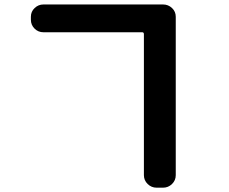

<svg xmlns="http://www.w3.org/2000/svg" viewBox="-20 -783 1040 871"><path d="M176.8 -636.7Q153.3 -636.7 136.7 -653.3Q120.1 -669.9 120.1 -693.4V-707Q120.1 -730.5 137.2 -746.6Q154.3 -762.7 176.8 -762.7H719.7Q743.2 -762.7 760.3 -746.6Q777.3 -730.5 777.3 -707V11.7Q777.3 35.2 760.3 51.8Q743.2 68.4 719.7 68.4H690.4Q667 68.4 649.9 51.8Q632.8 35.2 632.8 11.7V-627.9Q632.8 -636.7 625 -636.7Z"/></svg>

Font: Rounded Mgen+ 2m bold
Style: Bold
Weight: 700
Designer: [Source Han Sans]
Ryoko NISHIZUKA  (kana & ideographs); Paul D. Hunt (Latin, Greek & Cyrillic); Wenlong ZHANG  (bopomofo
Version: Version 1.059.20150602